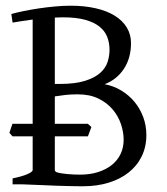

<svg xmlns="http://www.w3.org/2000/svg" viewBox="-20 -650 590 677"><path d="M201.7 -588.9Q194.8 -588.9 187.7 -588.6Q180.7 -588.4 173.3 -587.9V-354H189.9Q245.6 -354 280 -365Q314.5 -376 333.5 -393.1Q352.5 -410.2 359.4 -431.6Q366.2 -453.1 366.2 -474.1Q366.2 -498.5 358.2 -519.5Q350.1 -540.5 331.1 -555.9Q312 -571.3 280.5 -580.1Q249 -588.9 201.7 -588.9ZM290 -169.4H173.3V-50.8Q173.3 -46.9 177.7 -43.5Q186 -40.5 196.8 -38.8Q207.5 -37.1 218.8 -36.1Q230 -35.2 241.2 -34.7Q252.4 -34.2 262.2 -34.2Q297.4 -34.2 325.7 -43.2Q354 -52.2 374.3 -68.4Q394.5 -84.5 405.3 -107.2Q416 -129.9 416 -157.2Q416 -184.1 406.5 -212.4Q397 -240.7 377.2 -264.2Q357.4 -287.6 326.9 -302.5Q296.4 -317.4 253.9 -317.4Q230.5 -317.4 210.7 -315.2Q190.9 -313 173.3 -310.1V-213.4H290L302.2 -202.1ZM496.1 -173.8Q496.1 -132.3 479.7 -98.9Q463.4 -65.4 433.8 -42Q404.3 -18.6 363.3 -5.9Q322.3 6.8 272.9 6.8Q262.2 6.8 247.3 6.6Q232.4 6.3 215.3 5.9Q198.2 5.4 180.2 4.9Q162.1 4.4 145 3.4Q104.5 2 60.1 0H24.4V-21Q57.6 -27.8 76.4 -35.9Q95.2 -43.9 95.2 -50.8V-169.4H23.9L13.2 -181.6Q15.6 -189 18.3 -197.3Q21 -205.6 23.9 -213.4H95.2V-581.1Q76.7 -578.6 58.8 -575.9Q41 -573.2 24.4 -570.3L20 -600.6Q39.1 -606 64.2 -611.1Q89.4 -616.2 117.2 -620.4Q145 -624.5 173.8 -627.2Q202.6 -629.9 229 -629.9Q277.8 -629.9 317.4 -620.8Q356.9 -611.8 384.5 -594.7Q412.1 -577.6 427 -553.2Q441.9 -528.8 441.9 -498Q441.9 -445.3 417 -407.5Q392.1 -369.6 349.1 -353Q380.4 -347.2 407.2 -331.1Q434.1 -314.9 453.9 -291.3Q473.6 -267.6 484.9 -237.5Q496.1 -207.5 496.1 -173.8Z"/></svg>

Font: Gentium Unicode
Style: Regular
Weight: 400
Version: Version 1.009